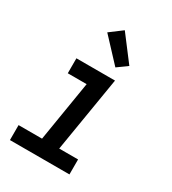

<svg xmlns="http://www.w3.org/2000/svg" viewBox="-188 -877 876 978"><g transform="rotate(30 250.0 -388.5)"><path d="M27 0V-88H165L223 -442H112V-530H339L266 -88H377V0ZM307 -589 182 -723 254 -777 365 -631Z"/></g></svg>

Font: Iosevka Curly Slab SmBdObl
Style: Regular
Weight: 600
Italic angle: -9°
Monospace: yes
Designer: Belleve Invis
Foundry: Belleve Invis
Version: Version 11.0.0; ttfautohint (v1.8.3)